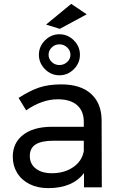

<svg xmlns="http://www.w3.org/2000/svg" viewBox="-20 -968 621 992"><path d="M414 0V-74Q355 4 229 4Q174 4 132.5 -17Q91 -38 68.5 -75Q46 -112 46 -158Q46 -229 98.5 -270.5Q151 -312 245 -313H413V-338Q413 -394 378.5 -424.5Q344 -455 278 -455Q198 -455 115 -398L76 -462Q133 -499 181.5 -515.5Q230 -532 297 -532Q396 -532 450 -483.5Q504 -435 505 -348L506 0ZM413 -188V-241H258Q195 -241 164.5 -222Q134 -203 134 -162Q134 -121 165 -97Q196 -73 248 -73Q313 -73 358.5 -104.5Q404 -136 413 -188ZM393 -685Q393 -642 361.5 -610.5Q330 -579 287 -579Q244 -579 212.5 -610.5Q181 -642 181 -685Q181 -728 212.5 -759.5Q244 -791 287 -791Q330 -791 361.5 -759.5Q393 -728 393 -685ZM231 -685Q231 -663 247.5 -647.5Q264 -632 287 -632Q310 -632 327 -647.5Q344 -663 344 -685Q344 -707 327 -723Q310 -739 287 -739Q264 -739 247.5 -723Q231 -707 231 -685ZM348 -948 428 -894 289 -819 218 -841Z"/></svg>

Font: Gontserrat
Style: Regular
Weight: 400
Designer: Julieta Ulanovsky
Foundry: Julieta Ulanovsky
Version: Version 6.001